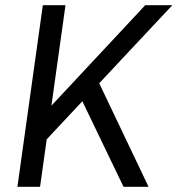

<svg xmlns="http://www.w3.org/2000/svg" viewBox="-20 -720 684 740"><path d="M98.9 -227.9 539.8 -700H644.2L118.3 -138.5ZM145.1 -700H232.4L134.4 0H47.1ZM278.9 -368.3 351.4 -422.1 552.6 0H456.1Z"/></svg>

Font: Pathway Extreme 8pt Thin 12pt
Style: Italic
Weight: 100
Italic angle: -8°
Version: Version 1.001;gftools[0.9.26]